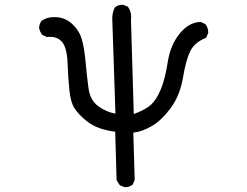

<svg xmlns="http://www.w3.org/2000/svg" viewBox="-20 -773 1040 808"><path d="M503.9 14.6 484.4 6.8 470.7 -14.6 464.8 -218.8Q431.6 -222.7 399.4 -233.4Q367.2 -244.1 338.4 -268.6Q309.6 -293 293.5 -317.4Q277.3 -341.8 272 -393.6Q266.6 -445.3 264.2 -509.8Q261.7 -574.2 239.7 -598.1Q217.8 -622.1 177.7 -617.2L158.2 -626Q147.5 -638.7 144.5 -656.2Q145.5 -671.9 154.3 -684.6Q178.7 -703.1 217.8 -700.7Q256.8 -698.2 285.6 -670.4Q314.5 -642.6 324.7 -606.4Q335 -570.3 340.3 -511.2Q345.7 -452.1 352.5 -401.4Q359.4 -350.6 394 -325.7Q428.7 -300.8 465.8 -294.9Q454.1 -661.1 452.6 -689.5Q451.2 -717.8 462.9 -741.2Q476.6 -753.9 498 -752.9L517.6 -745.1Q535.2 -722.7 531.2 -688.5L543 -293Q592.8 -311.5 615.7 -332.5Q638.7 -353.5 656.7 -397Q674.8 -440.4 686 -512.2Q697.3 -584 736.3 -631.8Q775.4 -679.7 824.2 -680.7L843.8 -671.9Q856.4 -657.2 856.4 -634.8L847.7 -614.3Q798.8 -594.7 780.8 -558.1Q762.7 -521.5 750 -446.3Q737.3 -371.1 698.7 -318.8Q660.2 -266.6 619.1 -242.7Q578.1 -218.8 541 -214.8L546.9 -16.6L539.1 2.9Q525.4 15.6 503.9 14.6Z"/></svg>

Font: NaikaiFont
Style: Regular
Weight: 400
Version: Version 1.67